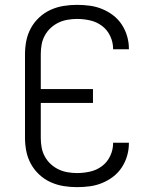

<svg xmlns="http://www.w3.org/2000/svg" viewBox="-20 -763 640 791"><path d="M297 8Q269 8 241.5 3.5Q214 -1 188.5 -12.5Q163 -24 142 -43.5Q121 -63 107.5 -87.5Q94 -112 88.5 -139.5Q83 -167 83 -195V-540Q83 -568 88.5 -595.5Q94 -623 107.5 -647.5Q121 -672 142 -691.5Q163 -711 188.5 -722.5Q214 -734 241.5 -738.5Q269 -743 297 -743Q324 -743 350 -739.5Q376 -736 400.5 -726Q425 -716 446 -700Q467 -684 481.5 -662Q496 -640 503.5 -614.5Q511 -589 511 -563Q511 -562 511 -561.5Q511 -561 511 -560H446Q446 -560 446 -560.5Q446 -561 446 -562Q446 -589 434 -614.5Q422 -640 400 -656.5Q378 -673 351 -679Q324 -685 297 -685Q278 -685 258 -681.5Q238 -678 220.5 -669.5Q203 -661 188.5 -647.5Q174 -634 164.5 -616.5Q155 -599 151.5 -579.5Q148 -560 148 -540V-396H363V-339H148V-195Q148 -175 151.5 -155.5Q155 -136 164.5 -118.5Q174 -101 188.5 -87.5Q203 -74 220.5 -65.5Q238 -57 258 -53.5Q278 -50 297 -50Q324 -50 351 -56Q378 -62 400 -78.5Q422 -95 434 -120.5Q446 -146 446 -173Q446 -174 446 -174.5Q446 -175 446 -175H511Q511 -174 511 -173.5Q511 -173 511 -172Q511 -146 503.5 -120.5Q496 -95 481.5 -73Q467 -51 446 -35Q425 -19 400.5 -9Q376 1 350 4.5Q324 8 297 8Z"/></svg>

Font: Iosevka Custom Light Extended
Style: Regular
Weight: 300
Width: 7
Monospace: yes
Designer: Belleve Invis
Foundry: Belleve Invis
Version: Version 11.2.4; ttfautohint (v1.8.4)